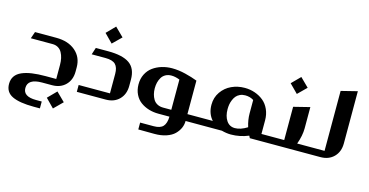

<svg xmlns="http://www.w3.org/2000/svg" viewBox="-80 -981 3023 1571"><g transform="rotate(15 1431.0 -195.5)"><path d="M359.9 0H275.9Q154.8 0 154.8 78.1Q154.8 150.9 265.1 150.9H313V209H261.2Q140.1 209 78.6 179.7Q17.1 150.4 17.1 80.1Q17.1 42 35.6 14.9Q54.2 -12.2 90.6 -28.1Q127 -43.9 175.8 -51Q224.6 -58.1 290 -58.1H379.9V-176.8Q379.9 -207 374.3 -232.9Q368.7 -258.8 356.9 -280.3Q345.2 -301.8 324.7 -314Q304.2 -326.2 276.9 -326.2H92.8L112.8 -383.8H293Q395 -383.8 456.1 -331.3Q517.1 -278.8 517.1 -192.9V-158.2Q517.1 -86.9 473.9 -43.5Q430.7 0 359.9 0ZM416 38.1 488.8 109.9 416 182.1 345.2 109.9Z M742.7 -599.1 815.9 -526.9 742.7 -455.1 671.9 -526.9ZM971.7 -210.9V-158.2Q971.7 -86.9 928.7 -43.5Q885.7 0 814.9 0H569.8V-58.1H835V-223.1Q835 -277.3 810.1 -302.7Q785.2 -328.1 724.6 -328.1H607.9L627 -387.2H731.9Q855.5 -387.2 913.6 -345.9Q971.7 -304.7 971.7 -210.9Z M1135.3 167V108.9H1249.5Q1305.7 108.9 1329.3 82.8Q1353 56.6 1354.5 0H1260.3Q1217.3 0 1178.7 -11.7Q1140.1 -23.4 1109.1 -46.1Q1078.1 -68.8 1060.1 -105.7Q1042 -142.6 1041.5 -189Q1041 -237.8 1060.5 -276.6Q1080.1 -315.4 1113.3 -339.4Q1146.5 -363.3 1187.7 -375.7Q1229 -388.2 1274.4 -388.2Q1328.6 -388.2 1387.5 -373.8Q1446.3 -359.4 1491.2 -341.8V-58.1H1558.1Q1562.5 -58.1 1565.4 -55.2Q1568.4 -52.2 1568.4 -47.9V-9.8Q1568.4 0 1558.1 0H1491.2Q1491.2 31.2 1478.5 60.1Q1465.8 88.9 1440.7 113.8Q1415.5 138.7 1371.3 153.6Q1327.1 168.5 1270.5 168ZM1285.2 -58.1H1354.5V-314Q1316.9 -329.1 1284.2 -329.1Q1255.9 -329.1 1234.6 -317.4Q1213.4 -305.7 1201.4 -285.6Q1189.5 -265.6 1183.8 -242.7Q1178.2 -219.7 1178.2 -193.8Q1178.2 -167.5 1184.1 -144.3Q1189.9 -121.1 1201.9 -101.1Q1213.9 -81.1 1235.4 -69.6Q1256.8 -58.1 1285.2 -58.1Z M2118.2 -172.9V-58.1H2172.9Q2177.2 -58.1 2180.2 -55.2Q2183.1 -52.2 2183.1 -47.9V-9.8Q2183.1 0 2172.9 0H2035.2Q2033.7 -2.9 2030.5 -9.5Q2027.3 -16.1 2025.9 -19Q1953.1 11.2 1877 11.2Q1839.8 11.2 1798.8 0H1560.1Q1550.3 0 1550.3 -9.8V-47.9Q1550.3 -58.1 1560.1 -58.1H1706.1Q1661.1 -107.9 1661.1 -184.1Q1661.1 -245.1 1694.1 -292.5Q1727.1 -339.8 1778.6 -363.5Q1830.1 -387.2 1890.1 -387.2Q1935.5 -387.2 1976.3 -373Q2017.1 -358.9 2049.1 -332.8Q2081.1 -306.6 2099.6 -265.1Q2118.2 -223.6 2118.2 -172.9ZM1909.2 -329.1Q1884.3 -329.1 1864.5 -319.8Q1844.7 -310.5 1832.5 -295.7Q1820.3 -280.8 1812.3 -261Q1804.2 -241.2 1801 -222.2Q1797.9 -203.1 1797.9 -183.1Q1797.9 -123.5 1823.5 -85.7Q1849.1 -47.9 1895 -47.9Q1942.9 -47.9 1999 -83Q1981 -140.6 1981 -195.8V-309.1Q1949.7 -329.1 1909.2 -329.1Z M2313 -592.8 2385.7 -521 2313 -449.2 2241.7 -521ZM2420.9 -58.1H2515.6Q2520 -58.1 2522.9 -55.2Q2525.9 -52.2 2525.9 -47.9V-9.8Q2525.9 0 2515.6 0H2174.8Q2165 0 2165 -9.8V-47.9Q2165 -58.1 2174.8 -58.1H2311V-339.8L2447.8 -374V-193.8Q2447.8 -131.8 2420.9 -58.1Z M2506.8 -9.8V-47.9Q2506.8 -58.1 2516.6 -58.1H2652.8V-565.9L2789.6 -600.1V-158.2Q2789.6 -86.9 2746.6 -43.5Q2703.6 0 2632.8 0H2516.6Q2506.8 0 2506.8 -9.8Z"/></g></svg>

Font: Wesal
Style: Regular
Weight: 700
Designer: Ahmed zaza
Foundry: Ahmed zaza
Version: Version 2.01